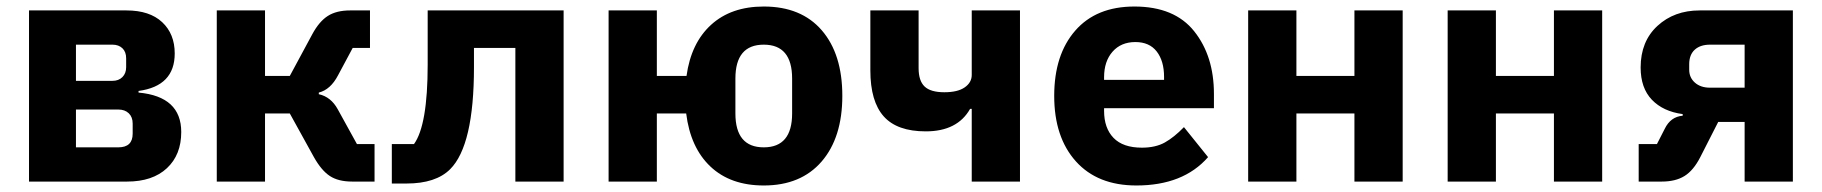

<svg xmlns="http://www.w3.org/2000/svg" viewBox="-20 -557 5589 589"><path d="M69 0V-525H368Q439 -525 477.5 -489Q516 -453 516 -393Q516 -293 405 -278V-273Q536 -261 536 -152Q536 -82 492 -41Q448 0 370 0ZM213 -309H325Q344 -309 355.5 -320.5Q367 -332 367 -351V-378Q367 -398 355.5 -409Q344 -420 325 -420H213ZM213 -105H343Q387 -105 387 -147V-178Q387 -198 375 -209.5Q363 -221 343 -221H213Z M645 0V-525H793V-324H869L938 -452Q959 -491 985.5 -508Q1012 -525 1054 -525H1115V-410H1062L1017 -326Q994 -282 958 -273V-268Q995 -260 1016 -222L1075 -115H1129V0H1060Q1018 0 992 -17Q966 -34 943 -75L869 -209H793V0Z M1182 6V-115H1250Q1292 -173 1292 -359V-525H1709V0H1561V-410H1434V-351Q1434 -111 1361 -38Q1317 6 1227 6Z M2323 12Q2221 12 2159.5 -46Q2098 -104 2085 -209H1995V0H1847V-525H1995V-324H2086Q2100 -425 2161.5 -481Q2223 -537 2323 -537Q2438 -537 2501 -464Q2564 -391 2564 -263Q2564 -135 2500.5 -61.5Q2437 12 2323 12ZM2410 -209V-316Q2410 -420 2323 -420Q2236 -420 2236 -316V-209Q2236 -105 2323 -105Q2410 -105 2410 -209Z M2961 0V-223H2956Q2917 -154 2820 -154Q2732 -154 2691 -200Q2650 -246 2650 -341V-525H2798V-348Q2798 -309 2816.5 -291.5Q2835 -274 2877 -274Q2918 -274 2939.5 -289Q2961 -304 2961 -327V-525H3109V0Z M3466 12Q3347 12 3280.5 -62Q3214 -136 3214 -263Q3214 -389 3278.5 -463Q3343 -537 3460 -537Q3583 -537 3643.5 -461Q3704 -385 3704 -269V-225H3367V-217Q3367 -164 3396 -134Q3425 -104 3483 -104Q3525 -104 3553.5 -120Q3582 -136 3612 -167L3686 -75Q3610 12 3466 12ZM3367 -312H3551V-321Q3551 -370 3528.5 -399Q3506 -428 3463 -428Q3419 -428 3393 -398.5Q3367 -369 3367 -320Z M3809 0V-525H3957V-324H4135V-525H4283V0H4135V-209H3957V0Z M4421 0V-525H4569V-324H4747V-525H4895V0H4747V-209H4569V0Z M5007 0V-115H5063L5087 -162Q5105 -199 5142 -202V-207Q5082 -215 5047.5 -251Q5013 -287 5013 -350Q5013 -430 5064.5 -477.5Q5116 -525 5194 -525H5480V0H5332V-183H5251L5196 -75Q5175 -34 5147.5 -17Q5120 0 5078 0ZM5226 -288H5332V-420H5226Q5196 -420 5179 -404.5Q5162 -389 5162 -360V-343Q5162 -319 5179.5 -303.5Q5197 -288 5226 -288Z"/></svg>

Font: Anuphan
Style: Bold
Weight: 700
Designer: Mike Abbink, Paul van der Laan, Pieter van Rosmalen, Mint Tantisuwanna
Foundry: Bold Monday; Cadson Demak
Version: Version 3.002;hotconv 1.0.109;makeotfexe 2.5.65596